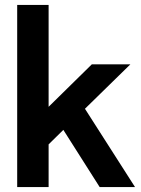

<svg xmlns="http://www.w3.org/2000/svg" viewBox="-20 -762 573 782"><path d="M386 0 238 -233 178 -174V0H50V-742H178V-327L354 -500H511L326 -319L530 0Z"/></svg>

Font: Sarabun
Style: Bold
Weight: 700
Designer: Suppakit Chalermlarp | Katatrad Co.,Ltd.
Foundry: Cadson Demak Co.,Ltd.
Version: Version 1.000; ttfautohint (v1.6)